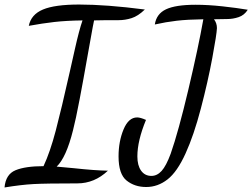

<svg xmlns="http://www.w3.org/2000/svg" viewBox="-38 -739 1113 847"><path d="M154 -6Q183 -68 208 -163Q233 -258 270 -423Q274 -440 292.5 -523Q311 -606 326 -649Q254 -648 201.5 -642Q149 -636 89 -625Q99 -675 151.5 -697Q204 -719 311 -719Q431 -719 601 -697Q571 -668 542.5 -659Q514 -650 485 -650Q409 -650 377 -649L371 -619L346 -480Q331 -394 313.5 -302Q296 -210 284 -164Q254 -44 212 -4Q262 0 288 3Q380 13 438 14Q379 70 303 70Q164 70 109.5 73Q55 76 -18 88Q-13 30 30.5 12Q74 -6 154 -6ZM485 -49Q485 -115 507 -168Q529 -221 567 -221Q581 -221 606 -210Q568 -118 568 -49Q568 -9 584.5 14Q601 37 630 37Q655 37 675 15Q695 -7 715 -61Q749 -158 793 -344Q837 -530 859 -654Q789 -653 741.5 -647.5Q694 -642 645 -631Q652 -678 694.5 -698Q737 -718 825 -718Q880 -718 944 -711Q1008 -704 1055 -696Q1040 -672 1015 -663.5Q990 -655 964 -655L906 -654Q919 -637 919 -615Q918 -588 898.5 -483Q879 -378 848 -260Q817 -142 781 -63Q744 19 701 52.5Q658 86 607 86Q556 86 520.5 57.5Q485 29 485 -49Z"/></svg>

Font: Dancing Script
Style: Bold
Weight: 700
Designer: Pablo Impallari
Foundry: Pablo Impallari
Version: Version 2.000